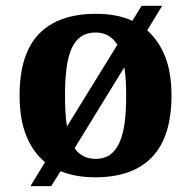

<svg xmlns="http://www.w3.org/2000/svg" viewBox="-20 -596 653 656"><path d="M565.9 -270Q565.9 -128.9 499.8 -59.6Q433.6 9.8 305.2 9.8Q237.8 9.8 187 -11.2L154.8 40H84L133.8 -42Q91.8 -76.7 69.3 -133.3Q46.9 -189.9 46.9 -270Q46.9 -411.1 113 -480Q179.2 -548.8 308.1 -548.8Q343.3 -548.8 374.5 -543Q405.8 -537.1 432.1 -524.9L463.9 -576.2H534.2L482.9 -492.2Q522.9 -457 544.4 -402.3Q565.9 -347.7 565.9 -270ZM202.1 -270Q202.1 -239.3 203.6 -212.6Q205.1 -186 209 -164.1L380.9 -442.9Q355.5 -484.9 306.2 -484.9Q277.3 -484.9 257.3 -471.4Q237.3 -458 225.1 -431.2Q212.9 -404.3 207.5 -364Q202.1 -323.7 202.1 -270ZM411.1 -270Q411.1 -297.4 409.7 -321Q408.2 -344.7 404.8 -366.2L234.9 -89.8Q259.8 -53.2 307.1 -53.2Q335.9 -53.2 355.7 -67.1Q375.5 -81.1 387.9 -108.4Q400.4 -135.7 405.8 -176.3Q411.1 -216.8 411.1 -270Z"/></svg>

Font: Droid Serif
Style: Bold
Weight: 700
Designer: Monotype Design team
Foundry: Monotype Imaging Inc.
Version: Version 1.03